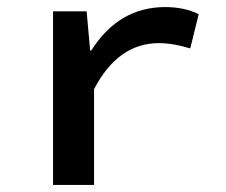

<svg xmlns="http://www.w3.org/2000/svg" viewBox="-20 -523 640 543"><path d="M130 0V-491H225L235 -380H238Q316 -503 447 -503Q501 -503 542 -483L518 -386Q470 -401 429 -401Q314 -401 246 -271V0Z"/></svg>

Font: TypoPRO Source Code Pro
Style: Regular
Weight: 600
Monospace: yes
Designer: Paul D. Hunt, Teo Tuominen
Foundry: Adobe Systems Incorporated
Version: Version 2.010;PS 1.0;hotconv 1.0.84;makeotf.lib2.5.63406